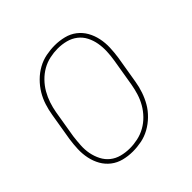

<svg xmlns="http://www.w3.org/2000/svg" viewBox="-145 -655 789 789"><g transform="rotate(-45 250.0 -260.0)"><path d="M196 8Q169 8 143.5 1.5Q118 -5 98 -20.5Q78 -36 65.5 -58Q53 -80 47.5 -106Q42 -132 43 -159Q44 -186 48 -213L68 -333Q72 -358 80 -383Q88 -408 101.5 -430.5Q115 -453 134.5 -472.5Q154 -492 177.5 -505Q201 -518 226.5 -523Q252 -528 277 -528Q304 -528 330 -521.5Q356 -515 376 -499.5Q396 -484 408.5 -462Q421 -440 426.5 -414Q432 -388 431 -361Q430 -334 426 -307L406 -187Q402 -162 393.5 -137Q385 -112 372 -89.5Q359 -67 339 -47.5Q319 -28 295.5 -15Q272 -2 246.5 3Q221 8 196 8ZM197 -10Q219 -10 242.5 -15Q266 -20 287.5 -32Q309 -44 326.5 -62Q344 -80 356 -101Q368 -122 375 -144.5Q382 -167 386 -190L406 -310Q410 -334 411 -358.5Q412 -383 408 -406Q404 -429 393.5 -449.5Q383 -470 365 -484Q347 -498 324 -504Q301 -510 276 -510Q254 -510 230.5 -505Q207 -500 186 -488Q165 -476 147.5 -458Q130 -440 118 -419Q106 -398 98.5 -375.5Q91 -353 87 -330L67 -210Q64 -186 62.5 -161.5Q61 -137 65.5 -114Q70 -91 80.5 -70.5Q91 -50 108.5 -36Q126 -22 149 -16Q172 -10 197 -10Z"/></g></svg>

Font: Iosevka Curly Slab Thin
Style: Italic
Weight: 100
Italic angle: -9°
Monospace: yes
Designer: Belleve Invis
Foundry: Belleve Invis
Version: Version 22.1.2; ttfautohint (v1.8.4)